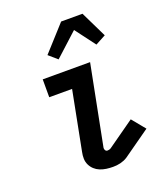

<svg xmlns="http://www.w3.org/2000/svg" viewBox="-144 -871 837 979"><g transform="rotate(-20 275.0 -381.5)"><path d="M300 12Q282 12 264 9.5Q246 7 230 0.5Q214 -6 201.5 -17.5Q189 -29 181.5 -44.5Q174 -60 173.5 -78Q173 -96 177 -114L239 -433H115V-530H372L287 -96Q286 -89 290 -82.5Q294 -76 301 -76Q305 -76 310 -77Q315 -78 320 -81L467 -185L526 -113L379 -9Q370 -3 360 1Q350 5 340 7.5Q330 10 320 11Q310 12 300 12ZM226 -598 180 -638 304 -775H420L489 -633L433 -603L351 -712Z"/></g></svg>

Font: Lode Term
Style: Bold Italic
Weight: 700
Italic angle: -11°
Monospace: yes
Designer: Belleve Invis
Foundry: Belleve Invis
Version: Version 29.2.0